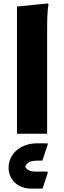

<svg xmlns="http://www.w3.org/2000/svg" viewBox="-20 -780 374 1120"><path d="M79 -742V0H255V-604C255 -644 255 -716 263 -752L260 -760ZM30 199C30 266 83 320 160 320H228L258 230V221H187C156 221 134 210 127 192C139 163 166 157 199 157H227L258 65V56H198C94 56 30 122 30 199Z"/></svg>

Font: Kufam Arabic Latin Roman Bold
Style: Regular
Weight: 700
Designer: Wael Morcos & Artur Schmal
Version: Version 1.200;PS 001.200;hotconv 1.0.88;makeotf.lib2.5.64775